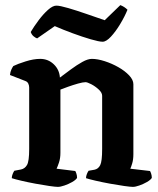

<svg xmlns="http://www.w3.org/2000/svg" viewBox="-20 -730 619 750"><path d="M206 0Q197 0 172.5 -3.5Q148 -7 118.5 -12.5Q89 -18 63.5 -24Q38 -30 26 -34Q26 -42 29.5 -50.5Q33 -59 36 -63L62 -68Q77 -71 85.5 -85.5Q94 -100 94 -148V-388Q94 -396 90.5 -403.5Q87 -411 78 -414L19 -437Q20 -449 24.5 -458.5Q29 -468 32 -472Q48 -480 79.5 -490Q111 -500 137 -500Q168 -500 190 -479Q212 -458 214 -427Q234 -442 257 -459Q280 -476 301.5 -488Q323 -500 339 -500Q361 -500 389 -491Q417 -482 442.5 -467.5Q468 -453 484.5 -435.5Q501 -418 501 -401V-128Q501 -107 496.5 -92Q492 -77 489 -71L566 -62Q568 -59 570.5 -51.5Q573 -44 573 -35Q568 -27 554 -19Q540 -11 524.5 -5.5Q509 0 499 0Q490 0 465 -3.5Q440 -7 410 -12.5Q380 -18 354 -24Q328 -30 316 -34Q316 -42 319.5 -50.5Q323 -59 326 -63L349 -67Q364 -70 371.5 -85Q379 -100 379 -148V-356Q379 -368 365.5 -380.5Q352 -393 336.5 -401Q321 -409 314 -409Q304 -409 284.5 -403.5Q265 -398 245.5 -391Q226 -384 216 -380V-133Q216 -112 210.5 -95.5Q205 -79 201 -71L274 -62Q276 -59 278.5 -51.5Q281 -44 281 -35Q276 -27 262 -19Q248 -11 232 -5.5Q216 0 206 0ZM381 -567Q367 -567 334.5 -576.5Q302 -586 264 -600Q226 -614 194 -628L125 -580Q119 -582 111.5 -588Q104 -594 100 -605Q113 -627 131 -651Q149 -675 167.5 -691.5Q186 -708 200 -708Q214 -708 246.5 -698.5Q279 -689 318 -675.5Q357 -662 389 -651L450 -710Q466 -704 478 -692Q467 -665 449.5 -636Q432 -607 413.5 -587Q395 -567 381 -567Z"/></svg>

Font: Texturina 72pt
Style: Bold
Weight: 700
Designer: Guillermo Torres Carreño
Foundry: Omnibus-Type
Version: Version 1.002; ttfautohint (v1.8.3)